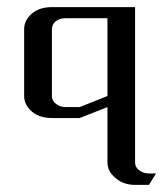

<svg xmlns="http://www.w3.org/2000/svg" viewBox="-20 -332 459 540"><path d="M47.9 -62V-250Q47.9 -274.9 69.8 -293.9Q91.3 -312 126 -312H359.9V125Q359.9 138.2 371.6 147Q383.3 155.8 398.9 155.8H418.9L398.9 188H359.9Q327.1 188 305.2 168.9Q282.2 149.9 282.2 125V-30.8L204.1 0H126Q91.3 0 69.8 -18.1Q47.9 -37.1 47.9 -62ZM126 -62Q126 -48.8 137.2 -40Q148.9 -30.8 165 -30.8H204.1L282.2 -62V-280.8H165Q147.5 -280.8 137.2 -272.5Q126 -263.7 126 -250Z"/></svg>

Font: Hhenum
Style: Regular
Weight: 400
Designer: T. Christopher White
Version: Version 1.0